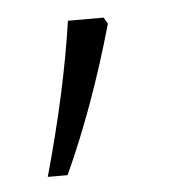

<svg xmlns="http://www.w3.org/2000/svg" viewBox="-32 -147 279 306"><g transform="rotate(-5 107.5 6.5)"><path d="M144 -116.2 149.9 -106Q113.3 23.4 64.9 128.9H33.2Q70.8 -5.4 86.9 -116.2Z"/></g></svg>

Font: Zoram GWebM Light
Style: Regular
Weight: 300
Foundry: Ascender Corporation
Version: Version 1.000